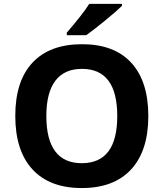

<svg xmlns="http://www.w3.org/2000/svg" viewBox="-20 -951 836 981"><path d="M737.8 -357.9Q737.8 -180.7 649.9 -85.4Q562 9.8 397.9 9.8Q233.9 9.8 146 -85.4Q58.1 -180.7 58.1 -358.9Q58.1 -537.1 146.2 -631.1Q234.4 -725.1 398.9 -725.1Q563.5 -725.1 650.6 -630.4Q737.8 -535.6 737.8 -357.9ZM216.8 -357.9Q216.8 -238.3 262.2 -177.7Q307.6 -117.2 397.9 -117.2Q579.1 -117.2 579.1 -357.9Q579.1 -599.1 398.9 -599.1Q308.6 -599.1 262.7 -538.3Q216.8 -477.5 216.8 -357.9ZM321.3 -771V-784.2Q405.3 -881.8 436 -931.2H603V-920.9Q577.6 -895.5 516.4 -845.5Q455.1 -795.4 420.4 -771Z"/></svg>

Font: Zoram GWebM
Style: Bold
Weight: 700
Foundry: Ascender Corporation
Version: Version 1.000